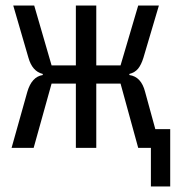

<svg xmlns="http://www.w3.org/2000/svg" viewBox="-20 -536 640 696"><path d="M527 0H481L417 -233H329V0H255V-233H167L102 0H22L79 -203Q95 -258 135 -264V-268Q97 -277 83 -327L28 -516H104L167 -299H255V-516H329V-299H417L481 -516H556L500 -327Q492 -301 480.5 -287Q469 -273 449 -268V-264Q492 -258 506 -203L543 -68H597V140H527Z"/></svg>

Font: PlemolJP35 Console
Style: Regular
Weight: 400
Version: v2.0.3; ttfautohint (v1.8.4.7-5d5b-dirty) -l 6 -r 45 -G 200 